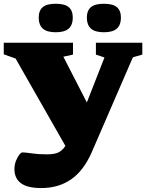

<svg xmlns="http://www.w3.org/2000/svg" viewBox="-20 -744 770 997"><path d="M194.5 232.5Q122 232.5 88.5 207.2Q55 182 55 134Q55 112 62.5 92.2Q70 72.5 79.8 60Q89.5 47.5 95.5 47.5Q113 47.5 146 52.5Q179 57.5 222 57.5Q269.5 57.5 289 44.5Q308.5 31.5 318 15.5L319.5 13.5L61 -440L-0.5 -462V-522H359V-460.5L309 -449.5L431 -212L522.5 -445.5L478 -460.5V-522H719V-460.5L670 -446.5L457.5 44Q415 142 349.5 187.2Q284 232.5 194.5 232.5ZM269.5 -576.5Q223 -576.5 202 -595.8Q181 -615 181 -652Q181 -689 202 -706.8Q223 -724.5 269.5 -724.5Q316 -724.5 337 -706.8Q358 -689 358 -652Q358 -615 337 -595.8Q316 -576.5 269.5 -576.5ZM519.5 -576.5Q473 -576.5 452 -595.8Q431 -615 431 -652Q431 -689 452 -706.8Q473 -724.5 519.5 -724.5Q566 -724.5 587 -706.8Q608 -689 608 -652Q608 -615 587 -595.8Q566 -576.5 519.5 -576.5Z"/></svg>

Font: Newsreader 6pt ExtraBold
Style: Regular
Weight: 800
Designer: Hugues Gentile
Foundry: Production Type
Version: Version 1.003; ttfautohint (v1.8.3)